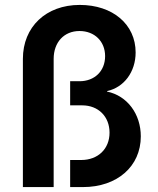

<svg xmlns="http://www.w3.org/2000/svg" viewBox="-20 -760 640 780"><path d="M73 0H198V-521C198 -588 240 -634 303 -634C364 -634 407 -592 407 -532C407 -471 364 -430 303 -430H265V-332H314C379 -332 425 -287 425 -221C425 -155 378 -110 310 -110H265V0H317C456 0 552 -84 552 -206C552 -297 497 -371 415 -388V-390C484 -405 531 -468 531 -547C531 -661 438 -740 304 -740C167 -740 73 -651 73 -521Z"/></svg>

Font: JetBrains Mono
Style: Bold
Weight: 558
Monospace: yes
Designer: Philipp Nurullin, Konstantin Bulenkov
Foundry: JetBrains
Version: Version 2.305